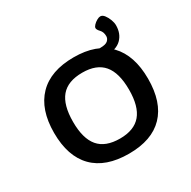

<svg xmlns="http://www.w3.org/2000/svg" viewBox="-146 -779 922 927"><g transform="rotate(-30 315.0 -315.0)"><path d="M317 7Q188 7 120.5 -61.5Q53 -130 53 -261Q53 -391 120.5 -460.5Q188 -530 317 -530Q444 -530 510.5 -460.5Q577 -391 577 -261Q577 -130 511 -61.5Q445 7 317 7ZM316 -78Q395 -78 433 -123Q471 -168 471 -261Q471 -355 433 -400Q395 -445 316 -445Q235 -445 197 -400Q159 -355 159 -261Q159 -168 197 -123Q235 -78 316 -78ZM452 -458 410 -505H452Q482 -505 493.5 -515.5Q505 -526 505 -540Q505 -563 492 -576.5Q479 -590 479 -599Q479 -606 487.5 -615Q496 -624 507.5 -630.5Q519 -637 527 -637Q539 -637 549 -624Q559 -611 565.5 -593.5Q572 -576 572 -562Q572 -515 543 -486.5Q514 -458 452 -458Z"/></g></svg>

Font: Asap Semi Expanded Medium
Style: Regular
Weight: 500
Width: 6
Designer: Pablo Cosgaya
Foundry: Omnibus-Type
Version: Version 3.001; ttfautohint (v1.8.4.7-5d5b)